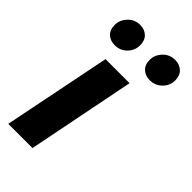

<svg xmlns="http://www.w3.org/2000/svg" viewBox="-222 -773 835 835"><g transform="rotate(45 195.5 -355.0)"><path d="M11 0 111 -498H259L160 0ZM96 -569Q69 -569 51.5 -585Q34 -601 34 -632Q34 -662 56.5 -686Q79 -710 113 -710Q140 -710 157.5 -693.5Q175 -677 175 -647Q175 -615 152.5 -592Q130 -569 96 -569ZM311 -569Q285 -569 267 -585Q249 -601 249 -632Q249 -662 271.5 -686Q294 -710 328 -710Q355 -710 373 -693.5Q391 -677 391 -647Q391 -615 368 -592Q345 -569 311 -569Z"/></g></svg>

Font: Source Sans 3 ExtraBold
Style: Italic
Weight: 800
Italic angle: -11°
Version: Version 3.052;hotconv 1.1.0;makeotfexe 2.6.0